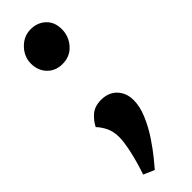

<svg xmlns="http://www.w3.org/2000/svg" viewBox="-214 -472 618 618"><g transform="rotate(-45 95.5 -162.5)"><path d="M61 139 24 123Q38 82 46.5 44Q55 6 55 -17Q55 -43 45.5 -62Q36 -81 24 -93Q34 -113 51.5 -128Q69 -143 98 -143Q132 -143 152 -122Q172 -101 172 -68Q172 -39 158 -6Q144 27 124 57Q104 87 86 109Q68 131 61 139ZM92 -312Q61 -312 41 -332.5Q21 -353 21 -385Q21 -416 44 -440Q67 -464 99 -464Q129 -464 149.5 -445Q170 -426 170 -393Q170 -361 148.5 -336.5Q127 -312 92 -312Z"/></g></svg>

Font: Faustina VF Beta
Style: Regular
Weight: 400
Designer: Alfonso Garcia
Foundry: Omnibus-Type
Version: Version 1.006